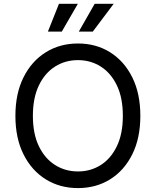

<svg xmlns="http://www.w3.org/2000/svg" viewBox="-20 -962 805 992"><path d="M382.8 9.8Q289.6 9.8 216.6 -35.4Q143.6 -80.6 101.6 -164.3Q59.6 -248 59.6 -363.3Q59.6 -479 101.6 -562.7Q143.6 -646.5 216.6 -691.9Q289.6 -737.3 382.8 -737.3Q476.1 -737.3 548.8 -691.9Q621.6 -646.5 663.3 -562.7Q705.1 -479 705.1 -363.3Q705.1 -248 663.3 -164.3Q621.6 -80.6 548.8 -35.4Q476.1 9.8 382.8 9.8ZM382.8 -76.2Q447.8 -76.2 500.2 -109.1Q552.7 -142.1 583.7 -206.3Q614.7 -270.5 614.7 -363.3Q614.7 -457 583.7 -521.2Q552.7 -585.4 500.2 -618.4Q447.8 -651.4 382.8 -651.4Q317.4 -651.4 264.6 -618.2Q211.9 -585 180.9 -520.8Q149.9 -456.5 149.9 -363.3Q149.9 -270.5 180.9 -206.5Q211.9 -142.6 264.6 -109.4Q317.4 -76.2 382.8 -76.2ZM459.5 -798.8H387.2L469.2 -942.4H567.4ZM299.3 -798.8H227.5L284.7 -942.4H382.3Z"/></svg>

Font: Inter
Style: Regular
Weight: 400
Designer: Rasmus Andersson
Foundry: rsms
Version: Version 4.001;git-9221beed3